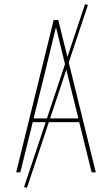

<svg xmlns="http://www.w3.org/2000/svg" viewBox="-20 -831 540 926"><path d="M58 0 239 -735H261L442 0H422L362 -242H138L78 0ZM358 -260 301 -490Q288 -543 275.5 -595.5Q263 -648 250 -700Q237 -648 224.5 -595.5Q212 -543 199 -490L142 -260ZM110 75 96 71 390 -811 404 -807Z"/></svg>

Font: Iosevka SS04 Thin
Style: Regular
Weight: 100
Monospace: yes
Designer: Belleve Invis
Foundry: Belleve Invis
Version: Version 19.0.0; ttfautohint (v1.8.4)